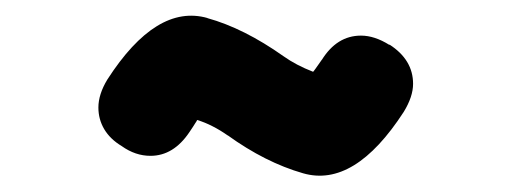

<svg xmlns="http://www.w3.org/2000/svg" viewBox="-20 -365 642 241"><path d="M383.8 -289.6Q402.8 -320.3 433.1 -320.3Q450.2 -320.3 468.8 -308.6V-309.1Q498.5 -290 498.5 -259.8Q498.5 -243.7 486.8 -224.6Q424.8 -128.9 360.4 -147.5Q313 -161.1 265.6 -195.3L266.1 -194.8Q256.3 -201.7 246.8 -206.5Q237.3 -211.4 227.5 -214.4Q226.6 -212.4 225.1 -210.4Q224.1 -208.5 222.2 -205.8Q220.2 -203.1 217.8 -199.2Q197.8 -169.4 168.9 -169.4Q149.9 -169.4 132.8 -181.6Q118.2 -190.4 110.8 -202.9Q103.5 -215.3 103.5 -230Q103.5 -246.6 114.7 -265.1Q176.3 -360.8 240.7 -342.3H240.2Q286.1 -329.6 335.9 -294.4Q351.6 -283.2 373 -274.9Q373.5 -274.9 384.3 -290.5Z"/></svg>

Font: Erica Type
Style: Bold
Weight: 700
Designer: Peter Wiegel
Foundry: Peter Wiegel
Version: Version 1.000 2010 initial release